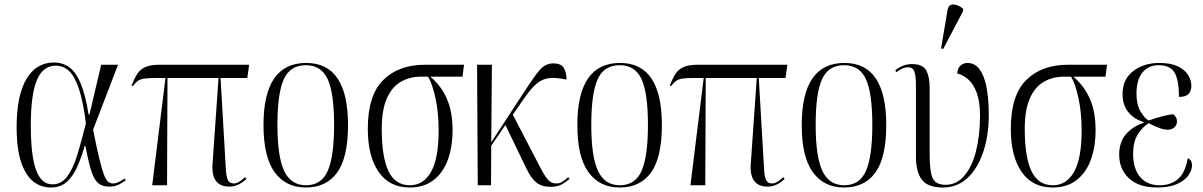

<svg xmlns="http://www.w3.org/2000/svg" viewBox="-20 -824 5353 854"><path d="M205 10Q163 10 129 -16Q95 -42 74.5 -101Q54 -160 54 -259Q54 -399 97.5 -472.5Q141 -546 220 -546Q259 -546 288.5 -524.5Q318 -503 339 -452.5Q360 -402 374 -315H378L430 -536H505L394 -247Q410 -167 421.5 -119.5Q433 -72 442 -48Q451 -24 460.5 -16Q470 -8 483 -8Q496 -8 510.5 -15.5Q525 -23 534 -30L539 -22Q526 -12 508.5 -3Q491 6 466 6Q437 6 418.5 -8Q400 -22 387 -61Q374 -100 360 -175H357Q342 -124 323.5 -82Q305 -40 277 -15Q249 10 205 10ZM213 -4Q253 -4 279 -39Q305 -74 324 -135.5Q343 -197 362 -276Q350 -371 331.5 -427.5Q313 -484 287.5 -508Q262 -532 228 -532Q171 -532 144 -467.5Q117 -403 117 -267Q117 -131 140.5 -67.5Q164 -4 213 -4Z M657 0 716 -477H669Q639 -477 621.5 -474.5Q604 -472 593 -464Q582 -456 571 -441L565 -444Q577 -474 590 -494.5Q603 -515 626 -525.5Q649 -536 689 -536H1088L1080 -477H961L984 -81Q986 -37 994 -22.5Q1002 -8 1020 -8Q1041 -8 1070 -36L1076 -28Q1055 -9 1037 -1.5Q1019 6 1000 6Q915 6 926 -104L952 -477H725L723 0Z M1340 10Q1251 10 1201.5 -58Q1152 -126 1152 -268Q1152 -544 1342 -544Q1528 -544 1528 -268Q1528 -124 1480 -57Q1432 10 1340 10ZM1341 0Q1410 0 1438 -64.5Q1466 -129 1466 -268Q1466 -410 1437.5 -472Q1409 -534 1340 -534Q1271 -534 1242.5 -472Q1214 -410 1214 -268Q1214 -127 1244 -63.5Q1274 0 1341 0Z M1802 10Q1712 10 1664 -59.5Q1616 -129 1616 -251Q1616 -400 1684.5 -468Q1753 -536 1870 -536H2044L2037 -483H1894Q1941 -444 1967 -386Q1993 -328 1993 -245Q1993 -171 1972 -113.5Q1951 -56 1908.5 -23Q1866 10 1802 10ZM1803 0Q1864 0 1897.5 -60Q1931 -120 1931 -244Q1931 -323 1917 -387.5Q1903 -452 1884 -483H1853Q1802 -483 1762.5 -460Q1723 -437 1700.5 -386Q1678 -335 1678 -250Q1678 -125 1708 -62.5Q1738 0 1803 0Z M2105 0 2102 -536H2168L2165 -191L2314 -419Q2354 -481 2379.5 -511.5Q2405 -542 2441 -542Q2476 -542 2488 -521.5Q2500 -501 2500 -470Q2453 -480 2422.5 -476.5Q2392 -473 2366.5 -451.5Q2341 -430 2311 -386L2261 -314L2381 -83Q2402 -42 2416.5 -25Q2431 -8 2456 -8Q2470 -8 2482.5 -16.5Q2495 -25 2507 -36L2513 -28Q2499 -15 2479 -4Q2459 7 2431 7Q2390 7 2366.5 -11.5Q2343 -30 2322 -73L2228 -268L2165 -176L2164 0Z M2736 10Q2647 10 2597.5 -58Q2548 -126 2548 -268Q2548 -544 2738 -544Q2924 -544 2924 -268Q2924 -124 2876 -57Q2828 10 2736 10ZM2737 0Q2806 0 2834 -64.5Q2862 -129 2862 -268Q2862 -410 2833.5 -472Q2805 -534 2736 -534Q2667 -534 2638.5 -472Q2610 -410 2610 -268Q2610 -127 2640 -63.5Q2670 0 2737 0Z M3051 0 3110 -477H3063Q3033 -477 3015.5 -474.5Q2998 -472 2987 -464Q2976 -456 2965 -441L2959 -444Q2971 -474 2984 -494.5Q2997 -515 3020 -525.5Q3043 -536 3083 -536H3482L3474 -477H3355L3378 -81Q3380 -37 3388 -22.5Q3396 -8 3414 -8Q3435 -8 3464 -36L3470 -28Q3449 -9 3431 -1.5Q3413 6 3394 6Q3309 6 3320 -104L3346 -477H3119L3117 0Z M3734 10Q3645 10 3595.5 -58Q3546 -126 3546 -268Q3546 -544 3736 -544Q3922 -544 3922 -268Q3922 -124 3874 -57Q3826 10 3734 10ZM3735 0Q3804 0 3832 -64.5Q3860 -129 3860 -268Q3860 -410 3831.5 -472Q3803 -534 3734 -534Q3665 -534 3636.5 -472Q3608 -410 3608 -268Q3608 -127 3638 -63.5Q3668 0 3735 0Z M4174 10Q4107 10 4080.5 -24.5Q4054 -59 4054 -128V-445Q4054 -487 4047 -506Q4040 -525 4019 -525Q4008 -525 3995.5 -520Q3983 -515 3967 -503L3962 -511Q3978 -524 3996.5 -531.5Q4015 -539 4036 -539Q4085 -539 4100 -510.5Q4115 -482 4115 -434V-137Q4115 -61 4128.5 -31.5Q4142 -2 4186 -2Q4235 -2 4269.5 -42.5Q4304 -83 4321.5 -153Q4339 -223 4339 -310Q4339 -372 4324.5 -411Q4310 -450 4287 -470.5Q4264 -491 4238 -497Q4239 -521 4252.5 -532.5Q4266 -544 4283 -544Q4317 -544 4338 -514.5Q4359 -485 4368.5 -433Q4378 -381 4378 -314Q4378 -222 4353.5 -148.5Q4329 -75 4283.5 -32.5Q4238 10 4174 10ZM4175 -606 4166 -609 4194 -776Q4198 -805 4220.5 -804Q4243 -803 4264 -785V-775Z M4662 10Q4572 10 4524 -59.5Q4476 -129 4476 -251Q4476 -400 4544.5 -468Q4613 -536 4730 -536H4904L4897 -483H4754Q4801 -444 4827 -386Q4853 -328 4853 -245Q4853 -171 4832 -113.5Q4811 -56 4768.5 -23Q4726 10 4662 10ZM4663 0Q4724 0 4757.5 -60Q4791 -120 4791 -244Q4791 -323 4777 -387.5Q4763 -452 4744 -483H4713Q4662 -483 4622.5 -460Q4583 -437 4560.5 -386Q4538 -335 4538 -250Q4538 -125 4568 -62.5Q4598 0 4663 0Z M5127 10Q5046 10 5002 -30.5Q4958 -71 4958 -136Q4958 -193 4988.5 -227.5Q5019 -262 5067 -278V-281Q5024 -294 4998.5 -325.5Q4973 -357 4973 -405Q4973 -471 5020 -507.5Q5067 -544 5137 -544Q5187 -544 5218.5 -529Q5250 -514 5264.5 -490.5Q5279 -467 5279 -442Q5279 -419 5266.5 -406Q5254 -393 5224 -393Q5224 -466 5205 -500Q5186 -534 5133 -534Q5088 -534 5061.5 -501.5Q5035 -469 5035 -408Q5035 -358 5053 -328Q5071 -298 5089 -288Q5158 -312 5198 -316Q5205 -311 5210 -303Q5215 -295 5215 -283Q5215 -268 5203.5 -257.5Q5192 -247 5175 -247Q5158 -247 5138.5 -254Q5119 -261 5089 -276Q5063 -260 5041.5 -227.5Q5020 -195 5020 -139Q5020 -74 5051 -37Q5082 0 5138 0Q5188 0 5220 -28Q5252 -56 5263 -120Q5282 -113 5282 -89Q5282 -67 5266 -44Q5250 -21 5215.5 -5.5Q5181 10 5127 10Z"/></svg>

Font: Noto Serif Display Condensed Light
Style: Regular
Weight: 300
Width: 3
Designer: Monotype Design Team
Foundry: Monotype Imaging Inc.
Version: Version 2.009